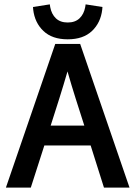

<svg xmlns="http://www.w3.org/2000/svg" viewBox="-20 -859 620 879"><path d="M289 -532Q271 -470 251.5 -408Q232 -346 212 -284H366Q346 -346 326.5 -407.5Q307 -469 289 -532ZM7 0 233 -658H347L573 0H456L395 -193H183L121 0ZM208 -839 210 -826Q216 -794 236 -775Q256 -756 290 -756Q324 -756 344 -775Q364 -794 370 -826L372 -839L449 -827L448 -815Q441 -755 401 -717Q361 -679 290 -679Q219 -679 179 -717Q139 -755 132 -815L131 -827Z"/></svg>

Font: Codetta
Style: Bold
Weight: 700
Designer: Ulrich Proeller
Foundry: PROSA GmbH
Version: Version 2.00;September 29, 2018;FontCreator 11.5.0.2427 64-b